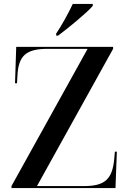

<svg xmlns="http://www.w3.org/2000/svg" viewBox="-20 -951 652 971"><path d="M264 -781V-771H274C329 -812 419 -886 449 -921V-931H348C327 -886 293 -824 264 -781ZM38 0H564L571 -184H561L558 -150C549 -45 511 -10 405 -10H167L552 -704V-714H62L56 -530H66L68 -564C72 -669 111 -704 221 -704H423L38 -10Z"/></svg>

Font: Noto Serif Display Medium
Style: Regular
Weight: 500
Designer: Monotype Design Team
Foundry: Monotype Imaging Inc.
Version: Version 2.009